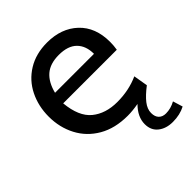

<svg xmlns="http://www.w3.org/2000/svg" viewBox="-194 -610 899 899"><g transform="rotate(-45 256.0 -160.0)"><path d="M508 161Q472 180 425 180Q381 180 352.5 157.5Q324 135 324 94Q324 46 367 3Q328 10 296 10Q212 10 152.5 -24.5Q93 -59 62 -118Q31 -177 31 -249Q31 -318 59.5 -375.5Q88 -433 142.5 -466.5Q197 -500 271 -500Q365 -500 423.5 -445Q482 -390 482 -293Q482 -268 478 -245H123Q132 -150 181 -110Q230 -70 307 -70Q384 -70 448 -99L460 -28Q422 1 402 26.5Q382 52 382 78Q382 103 395 116Q408 129 430 129Q462 129 493 112ZM131 -307H389Q389 -360 359 -390Q329 -420 269 -420Q211 -420 178 -391.5Q145 -363 131 -307Z"/></g></svg>

Font: Cabin
Style: Regular
Weight: 400
Designer: Pablo Impallari
Foundry: Pablo Impallari. http://www.impallari.com Igino Marini. http://www.ikern.com
Version: Version 2.200